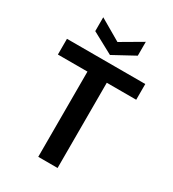

<svg xmlns="http://www.w3.org/2000/svg" viewBox="-217 -1037 1036 1153"><g transform="rotate(30 301.0 -460.5)"><path d="M234 0V-591H29V-700H572V-591H368V0ZM301 -745 153 -825V-921L301 -835L448 -921V-825Z"/></g></svg>

Font: DM Sans 10pt
Style: Bold
Weight: 700
Version: Version 4.004;gftools[0.9.30]